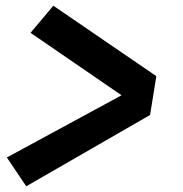

<svg xmlns="http://www.w3.org/2000/svg" viewBox="-20 -675 640 673"><path d="M72 -22 4 -123 406 -341 87 -560 167 -655 528 -408 506 -272Z"/></svg>

Font: Iosevka Etoile Heavy
Style: Italic
Weight: 900
Italic angle: -9°
Designer: Belleve Invis
Foundry: Belleve Invis
Version: Version 22.1.2; ttfautohint (v1.8.4)